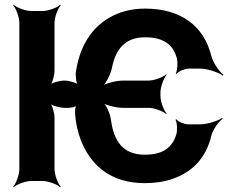

<svg xmlns="http://www.w3.org/2000/svg" viewBox="-20 -757 955 803"><path d="M585 -110C493 -110 455 -169 444 -257C440 -283 424 -320 408 -332L406 -329C421 -317 466 -306 492 -306H601C625 -306 662 -292 675 -280L677 -282C665 -295 651 -332 651 -356V-370C651 -394 665 -431 677 -444L675 -446C662 -434 625 -420 601 -420H494C466 -420 419 -408 403 -395L405 -392C422 -405 442 -445 448 -472C463 -550 502 -601 587 -601C663 -601 705 -571 720 -512C724 -495 722 -461 715 -450L718 -448C725 -458 753 -470 769 -470H817C848 -470 894 -454 912 -441L915 -444C896 -458 870 -496 863 -526C832 -648 737 -721 587 -721C545 -721 507 -714 472 -700C377 -662 316 -578 298 -460C295 -443 298 -409 307 -399L310 -401C301 -411 268 -420 250 -420C230 -420 196 -411 185 -400L188 -397C199 -408 208 -442 208 -463V-661C208 -685 222 -722 234 -735L232 -737C219 -725 182 -711 158 -711H111C87 -711 50 -725 37 -737L35 -735C47 -722 61 -685 61 -661V-50C61 -26 47 11 35 24L37 26C50 14 87 0 111 0H158C182 0 219 14 232 26L234 24C222 11 208 -26 208 -50V-264C208 -284 199 -318 188 -328L186 -326C196 -315 230 -306 250 -306H267C278 -306 298 -311 304 -317L301 -320C295 -314 293 -292 294 -281C297 -241 305 -206 317 -174C357 -68 441 9 585 9C629 9 668 3 702 -9C784 -37 842 -97 863 -187C870 -215 894 -248 911 -261L909 -264C892 -251 846 -237 817 -237H767C751 -237 724 -248 718 -258L714 -256C721 -246 722 -212 718 -197C701 -139 661 -110 585 -110Z"/></svg>

Font: Asimov
Style: Edge
Weight: 500
Designer: Google
Version: Version 2.000980: 2014